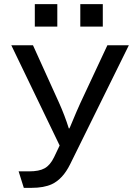

<svg xmlns="http://www.w3.org/2000/svg" viewBox="-20 -782 650 921"><path d="M147 -762.2H254.9V-654.3H147ZM365.2 -762.2H473.1V-654.3H365.2ZM34.2 -564.9H138.2L263.2 -289.1Q290.5 -228.5 310.1 -166H313L317.4 -175.8Q351.6 -258.3 365.2 -287.1L495.1 -564.9H598.1L316.4 5.9Q281.2 77.1 228.5 101.6Q190.4 119.1 131.3 119.1H94.2L69.3 40H119.1Q168 40 193.8 25.4Q220.7 10.7 239.3 -27.8L266.1 -84Z"/></svg>

Font: BIZ UDPGothic
Style: Regular
Weight: 400
Designer: TypeBank Co., Ltd.
Foundry: Morisawa Inc.
Version: Version 1.051